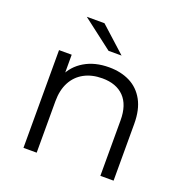

<svg xmlns="http://www.w3.org/2000/svg" viewBox="-130 -850 937 969"><g transform="rotate(20 338.0 -365.5)"><path d="M99 0V-525H167V-381L156 -408Q181 -465 236 -497.5Q291 -530 367 -530Q431 -530 479.5 -505.5Q528 -481 555.5 -431Q583 -381 583 -305V0H512V-298Q512 -381 470.5 -423.5Q429 -466 354 -466Q298 -466 256.5 -443.5Q215 -421 192.5 -378.5Q170 -336 170 -276V0ZM335 -607 173 -731H268L405 -607Z"/></g></svg>

Font: Montserrat Thin
Style: Regular
Weight: 400
Version: Version 9.000